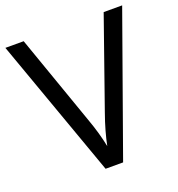

<svg xmlns="http://www.w3.org/2000/svg" viewBox="-130 -821 859 927"><g transform="rotate(-20 300.0 -357.0)"><path d="M600 -714 345 0H255L0 -714H94L255 -256Q271 -212 282 -173.5Q293 -135 300 -100Q307 -135 318 -174Q329 -213 345 -258L505 -714Z"/></g></svg>

Font: Noto Sans Meroitic
Style: Regular
Weight: 400
Designer: Monotype Design Team
Foundry: Monotype Imaging Inc.
Version: Version 2.002; ttfautohint (v1.8.4.7-5d5b)